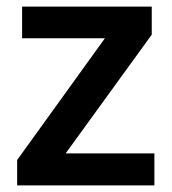

<svg xmlns="http://www.w3.org/2000/svg" viewBox="-20 -562 521 582"><path d="M448 0H32V-77L298 -446H47V-542H440V-457L179 -97H448Z"/></svg>

Font: Noto Sans Hebrew SemiBold
Style: Regular
Weight: 600
Designer: Monotype Design Team
Foundry: Monotype Imaging Inc.
Version: Version 2.003